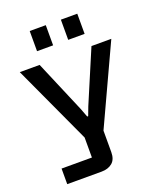

<svg xmlns="http://www.w3.org/2000/svg" viewBox="-161 -832 920 1100"><g transform="rotate(-20 299.0 -282.0)"><path d="M56 167V72H241V-50L20 -529H141L276 -211L296 -158H302L322 -211L457 -529H578L356 -50V81Q356 125 331 146Q306 167 265 167ZM154 -608V-731H252V-608ZM344 -608V-731H444V-608Z"/></g></svg>

Font: Hubot Sans Condensed ExtraLight Medium
Style: Regular
Weight: 500
Version: Version 2.000